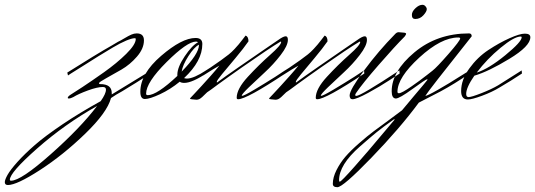

<svg xmlns="http://www.w3.org/2000/svg" viewBox="-259 -412 2227 799"><path d="M-218 336Q-218 340 -213 340Q-172 340 -48 230Q76 120 145 29Q10 105 -104 205.5Q-218 306 -218 336ZM182 -39Q182 -50 169 -50Q146 -50 106.5 -35.5Q67 -21 46 -8Q34 -2 28 -2Q23 -2 23 -5Q23 -11 38 -20Q48 -26 84.5 -50Q121 -74 174 -111.5Q227 -149 266.5 -188Q306 -227 306 -250Q306 -253 302 -253Q290 -253 266 -243Q242 -233 210 -214Q178 -195 150.5 -178Q123 -161 87 -138Q51 -115 36 -106Q31 -103 24 -98L21 -110Q73 -143 125.5 -175Q178 -207 205 -222L232 -238Q241 -242 258.5 -252.5Q276 -263 287.5 -268Q299 -273 310 -273Q340 -273 340 -244Q340 -210 311 -176.5Q282 -143 246.5 -122.5Q211 -102 182 -86Q153 -70 153 -66Q153 -62 158 -62Q206 -62 206 -25V-19L368 -118L369 -107Q304 -65 249 -32Q223 -18 203 -4Q187 56 95.5 144.5Q4 233 -92.5 295.5Q-189 358 -226 358Q-239 358 -239 346Q-239 336 -227.5 315.5Q-216 295 -186.5 262Q-157 229 -114 191.5Q-71 154 1 105.5Q73 57 160 9Q182 -22 182 -39Z M569 -225V-226Q549 -216 525 -178.5Q501 -141 497 -114Q569 -188 569 -225ZM356 -16Q394 -16 479 -96V-101Q479 -132 509.5 -177.5Q540 -223 565 -236Q562 -239 557 -239Q520 -239 434.5 -154Q349 -69 349 -22Q349 -16 356 -16ZM325 -30Q325 -105 411.5 -179.5Q498 -254 555 -254Q583 -254 583 -229Q583 -158 507 -87Q513 -85 519 -85Q547 -85 600 -120L605 -110Q541 -67 508 -67Q495 -67 489 -72Q450 -40 407 -20Q364 0 344 0Q325 0 325 -30Z M587 -98 584 -110 617 -131Q641 -147 661 -161.5Q681 -176 693 -185.5Q705 -195 717.5 -208.5Q730 -222 734 -227Q738 -232 749.5 -246.5Q761 -261 763 -264Q775 -260 775 -240Q755 -211 721 -170.5Q687 -130 665 -103.5Q643 -77 643 -71Q643 -69 644 -69Q646 -69 649 -72Q673 -90 733.5 -132Q794 -174 844.5 -208.5Q895 -243 898 -245Q920 -261 930 -261Q939 -261 939 -246Q939 -222 909 -183Q879 -144 843 -111Q807 -78 777 -49Q747 -20 747 -14Q747 -13 748 -13Q756 -13 800.5 -39.5Q845 -66 886 -92L927 -119L928 -106Q767 1 732 1Q726 1 726 -5Q726 -42 772.5 -92.5Q819 -143 865 -183.5Q911 -224 911 -237Q911 -239 909 -239L907 -238Q863 -212 747 -131Q723 -114 696 -95Q669 -76 651.5 -63Q634 -50 619 -39Q604 -28 603 -28Q599 -25 590.5 -16Q582 -7 574.5 -2Q567 3 558 3Q534 1 533 0Q532 -1 532 -3Q533 -4 549 -21Q565 -38 580.5 -55Q596 -72 617.5 -96Q639 -120 654 -139L625 -122Z M916 -98 913 -110 946 -131Q970 -147 990 -161.5Q1010 -176 1022 -185.5Q1034 -195 1046.5 -208.5Q1059 -222 1063 -227Q1067 -232 1078.5 -246.5Q1090 -261 1092 -264Q1104 -260 1104 -240Q1084 -211 1050 -170.5Q1016 -130 994 -103.5Q972 -77 972 -71Q972 -69 973 -69Q975 -69 978 -72Q1002 -90 1062.5 -132Q1123 -174 1173.5 -208.5Q1224 -243 1227 -245Q1249 -261 1259 -261Q1268 -261 1268 -246Q1268 -222 1238 -183Q1208 -144 1172 -111Q1136 -78 1106 -49Q1076 -20 1076 -14Q1076 -13 1077 -13Q1085 -13 1129.5 -39.5Q1174 -66 1215 -92L1256 -119L1257 -106Q1096 1 1061 1Q1055 1 1055 -5Q1055 -42 1101.5 -92.5Q1148 -143 1194 -183.5Q1240 -224 1240 -237Q1240 -239 1238 -239L1236 -238Q1192 -212 1076 -131Q1052 -114 1025 -95Q998 -76 980.5 -63Q963 -50 948 -39Q933 -28 932 -28Q928 -25 919.5 -16Q911 -7 903.5 -2Q896 3 887 3Q863 1 862 0Q861 -1 861 -3Q862 -4 878 -21Q894 -38 909.5 -55Q925 -72 946.5 -96Q968 -120 983 -139L954 -122Z M1469 -333Q1455 -333 1455 -350Q1455 -364 1470 -378Q1485 -392 1499 -392Q1506 -392 1511.5 -386Q1517 -380 1517 -374Q1517 -364 1503 -348.5Q1489 -333 1469 -333ZM1222 -24Q1249 -64 1317 -142Q1385 -220 1425 -260Q1431 -268 1431 -271Q1431 -275 1423 -276L1400 -278Q1392 -278 1385 -270Q1317 -201 1256.5 -119.5Q1196 -38 1196 -15Q1196 1 1208 1Q1224 1 1273 -25.5Q1322 -52 1363 -79L1404 -106L1403 -119Q1242 -13 1224 -13Q1219 -13 1219 -17Z M1541 -118Q1558 -131 1607 -187Q1656 -243 1656 -252Q1656 -256 1648 -256Q1577 -256 1486 -172.5Q1395 -89 1395 -30Q1395 -24 1401 -24Q1407 -24 1420.5 -31.5Q1434 -39 1453.5 -52.5Q1473 -66 1486.5 -76Q1500 -86 1520 -101.5Q1540 -117 1541 -118ZM1155 344Q1161 344 1218 279.5Q1275 215 1329 150L1383 86Q1383 84 1381 84Q1332 119 1308 138.5Q1284 158 1239.5 197Q1195 236 1173.5 271Q1152 306 1152 338Q1152 344 1155 344ZM1511 -13Q1519 -13 1564.5 -39Q1610 -65 1652 -92L1694 -118L1695 -106Q1631 -62 1575 -32L1484 15Q1405 122 1286.5 244.5Q1168 367 1145 367Q1126 367 1126 353Q1126 326 1141.5 295.5Q1157 265 1178.5 240Q1200 215 1235.5 184Q1271 153 1296.5 134Q1322 115 1361 86.5Q1400 58 1414 47Q1437 19 1462.5 -11Q1488 -41 1503 -59Q1518 -77 1520 -80Q1520 -82 1518 -82Q1513 -82 1458 -42Q1403 -2 1388 -2Q1371 -3 1371 -32Q1371 -115 1465.5 -194Q1560 -273 1693 -273Q1704 -273 1704 -261Q1521 -31 1511 -13Z M1912 -257Q1912 -260 1908 -260Q1881 -260 1824 -213Q1767 -166 1725 -110Q1775 -126 1843.5 -182Q1912 -238 1912 -257ZM1681 -21Q1681 -8 1691 -8Q1703 -8 1745 -24.5Q1787 -41 1814 -57L1912 -119L1913 -106Q1868 -76 1820 -48Q1789 -29 1747 -13.5Q1705 2 1688 2Q1660 2 1660 -33Q1660 -80 1694 -127Q1728 -174 1773.5 -204Q1819 -234 1861.5 -253Q1904 -272 1925 -272Q1948 -272 1948 -257Q1948 -220 1860.5 -167Q1773 -114 1715 -97Q1681 -48 1681 -21Z"/></svg>

Font: Herr Von Muellerhoff
Style: Regular
Weight: 400
Designer: Alejandro Paul
Foundry: Alejandro Paul
Version: Version 1.000